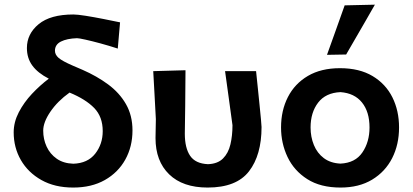

<svg xmlns="http://www.w3.org/2000/svg" viewBox="-20 -810 1810 842"><path d="M301 12.5Q220 12.5 161.5 -20.5Q103 -53.5 71.5 -108.2Q40 -163 40 -229.5Q40 -274.5 62.5 -317.8Q85 -361 120.2 -398.5Q155.5 -436 194 -465Q145.5 -490 121.8 -522.5Q98 -555 98 -599.5Q98 -661.5 149.5 -704Q201 -746.5 302 -746.5Q319 -746.5 355.5 -740.8Q392 -735 433.5 -726.8Q475 -718.5 506.5 -712L496.5 -597Q458 -609.5 420.2 -619.8Q382.5 -630 354.5 -636.2Q326.5 -642.5 317.5 -642.5Q273.5 -641 247.2 -627.8Q221 -614.5 221 -587.5Q221 -570 237.2 -556Q253.5 -542 298.5 -522.5L341.5 -504Q404.5 -476.5 454.2 -439.8Q504 -403 532.5 -353.2Q561 -303.5 561 -238Q561 -167 529.5 -110.2Q498 -53.5 439.8 -20.5Q381.5 12.5 301 12.5ZM169.5 -237Q169.5 -199.5 184.5 -167Q199.5 -134.5 228.8 -114Q258 -93.5 301.5 -92Q364.5 -94 397.5 -136Q430.5 -178 430.5 -235Q430.5 -298 393 -336.5Q355.5 -375 285 -404Q232.5 -366.5 201 -320.2Q169.5 -274 169.5 -237Z M890.5 12.5Q781.5 12.5 721.8 -45.5Q662 -103.5 662 -204.5Q662 -229 662.8 -248.8Q663.5 -268.5 663.5 -287.5Q660 -350 657.5 -398.8Q655 -447.5 652 -498L793.5 -502Q793 -417 792.2 -345.2Q791.5 -273.5 790.5 -224Q790.5 -161 813.8 -126.8Q837 -92.5 892 -90Q934.5 -91.5 958 -115Q981.5 -138.5 990.5 -176.8Q999.5 -215 999.5 -261Q992 -315.5 983.2 -380.5Q974.5 -445.5 967 -498H1103Q1106 -470 1110 -430.5Q1114 -391 1118 -352.2Q1122 -313.5 1124.5 -285.8Q1127 -258 1127 -253Q1127 -130 1072 -58.8Q1017 12.5 890.5 12.5Z M1473.5 12.5Q1385.5 12.5 1327.5 -24.5Q1269.5 -61.5 1241 -121.5Q1212.5 -181.5 1212.5 -251Q1212.5 -325.5 1242.5 -384.2Q1272.5 -443 1330.2 -477Q1388 -511 1471 -511Q1556 -511 1613.8 -476.5Q1671.5 -442 1700.8 -383.2Q1730 -324.5 1730 -251Q1730 -176 1699.8 -116.5Q1669.5 -57 1612 -22.2Q1554.5 12.5 1473.5 12.5ZM1473 -92.5Q1538 -95.5 1569.2 -141.5Q1600.5 -187.5 1600.5 -251Q1600.5 -319.5 1567.5 -360.5Q1534.5 -401.5 1473 -406Q1408 -403 1375 -359.8Q1342 -316.5 1342 -251Q1342 -209.5 1356.5 -174Q1371 -138.5 1400.2 -116.5Q1429.5 -94.5 1473 -92.5ZM1414 -569.5Q1433.5 -623.5 1452.8 -677.8Q1472 -732 1491.5 -786.5L1624 -789.5Q1606.5 -758.5 1584.5 -720.5Q1562.5 -682.5 1540 -643.5Q1517.5 -604.5 1498 -571Z"/></svg>

Font: Commissioner Loud SemiBold
Style: Regular
Weight: 600
Designer: Kostas Bartsokas
Foundry: Kostas Bartsokas
Version: Version 1.000; ttfautohint (v1.8.3)